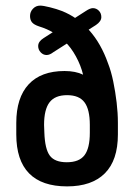

<svg xmlns="http://www.w3.org/2000/svg" viewBox="-20 -654 477 684"><path d="M322 -565Q341 -578 341 -593Q341 -607 332 -616Q323 -625 311 -625Q301 -625 286 -615L135 -518Q116 -506 116 -490Q116 -477 125 -467.5Q134 -458 146 -458Q157 -458 170 -468ZM276 -388Q249 -401 210 -401Q126 -401 82 -353.5Q38 -306 38 -216V-175Q38 -83 83.5 -36.5Q129 10 219 10Q307 10 353.5 -36.5Q400 -83 400 -175V-216Q400 -251 395.5 -289Q391 -327 383.5 -363.5Q376 -400 365 -428Q340 -499 298 -546Q256 -593 200 -615Q182 -622 158 -628Q134 -634 123 -634Q108 -634 97.5 -623Q87 -612 87 -597Q87 -583 94 -574.5Q101 -566 119 -560Q148 -551 169.5 -538Q191 -525 211 -506Q233 -485 250.5 -453Q268 -421 276 -388ZM300 -209V-181Q300 -126 281 -101Q262 -76 218 -76Q175 -76 157.5 -99.5Q140 -123 138 -182L137 -209Q137 -264 156.5 -289.5Q176 -315 219 -315Q262 -315 281 -289.5Q300 -264 300 -209Z"/></svg>

Font: Beiruti SemiBold
Style: Regular
Weight: 600
Designer: Arlette Boutros
Foundry: Boutros
Version: Version 1.41